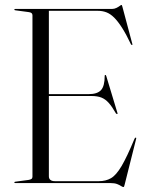

<svg xmlns="http://www.w3.org/2000/svg" viewBox="-20 -736 594 772"><path d="M157.5 -357.5H336.5Q371 -357.5 386 -373.5Q401 -389.5 401 -431Q401 -433 401.5 -433.8Q402 -434.5 403 -434.5Q406 -435.5 407.5 -429.5L452 -282.5Q453 -280 452.5 -278.8Q452 -277.5 451 -277.5Q450 -277.5 449 -278Q448 -278.5 446.5 -279.5Q430.5 -307.5 417 -322.5Q403.5 -337.5 387.5 -343.8Q371.5 -350 347.5 -350H157.5ZM37.5 -697.5Q37.5 -698.5 38.5 -699.2Q39.5 -700 41.5 -700H430Q439.5 -700 447.8 -704Q456 -708 461.2 -712Q466.5 -716 468 -716Q469.5 -716 470.2 -714.8Q471 -713.5 472.5 -707.5L512 -559.5Q513 -557.5 512.5 -556.5Q512 -555.5 510.5 -555Q510 -555 509 -555.5Q508 -556 506.5 -558Q487.5 -598 470.8 -624.2Q454 -650.5 438.8 -665.5Q423.5 -680.5 407.8 -686.5Q392 -692.5 373.5 -692.5H176.5V-27Q176.5 -17.5 182.8 -12.5Q189 -7.5 201 -7.5H377Q405.5 -7.5 426.2 -19.5Q447 -31.5 468.8 -68.2Q490.5 -105 521 -178.5Q522.5 -180.5 523.5 -181.8Q524.5 -183 526 -182.5Q527.5 -182.5 527.8 -180.8Q528 -179 527 -176L481 7Q479.5 12.5 478.8 14.2Q478 16 476.5 16Q472.5 16 466.8 12Q461 8 450.8 4Q440.5 0 422.5 0H41.5Q39.5 0 38.5 -1Q37.5 -2 37.5 -2.5Q37.5 -5 42 -5.5L94.5 -12.5Q103 -14 106.8 -16.8Q110.5 -19.5 110.5 -25.5V-674.5Q110.5 -680.5 106.8 -683.5Q103 -686.5 94.5 -687.5L42 -694.5Q37.5 -695 37.5 -697.5Z"/></svg>

Font: Fraunces 120pt Light
Style: Regular
Weight: 300
Version: Version 1.000;[b76b70a41]